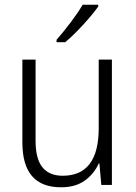

<svg xmlns="http://www.w3.org/2000/svg" viewBox="-20 -785 576 815"><path d="M455 -532V0H410L402 -91H399Q380 -48 340.5 -19Q301 10 239 10Q75 10 75 -180V-532H131V-187Q131 -111 160 -75Q189 -39 246 -39Q399 -39 399 -241V-532ZM397 -757Q382 -736 358 -708Q334 -680 307 -652.5Q280 -625 257 -606H220V-616Q249 -649 280 -690Q311 -731 331 -765H397Z"/></svg>

Font: Noto Sans Khmer UI SemiCondensed Light
Style: Regular
Weight: 300
Width: 4
Designer: Danh Hong and the Monotype Design Team
Foundry: Monotype Imaging Inc.
Version: Version 2.002; ttfautohint (v1.8.4.7-5d5b)